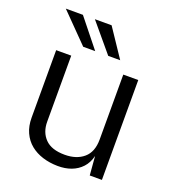

<svg xmlns="http://www.w3.org/2000/svg" viewBox="-134 -824 836 934"><g transform="rotate(20 284.0 -356.5)"><path d="M270 10Q228.5 9.5 192.5 -1.8Q156.5 -13 129.2 -35.2Q102 -57.5 86.8 -90.8Q71.5 -124 71.5 -168V-517H149.5V-175Q149.5 -120.5 182.5 -86.8Q215.5 -53 284 -53Q345 -53 382 -84.8Q419 -116.5 419 -181V-517H496.5V0H433.5L425.5 -98Q416.5 -61 394.2 -37Q372 -13 340.2 -1.2Q308.5 10.5 270 10ZM283.5 -723 381 -577.5H319L197 -723ZM135 -723 251.5 -577.5H189.5L46.5 -723Z"/></g></svg>

Font: Public Sans Light
Style: Regular
Weight: 300
Designer: The Public Sans Project Authors: Dan O. Williams and USWDS (Libre Franklin designed by Pablo Impallari and Rodrigo Fuenz
Version: Version 1.007